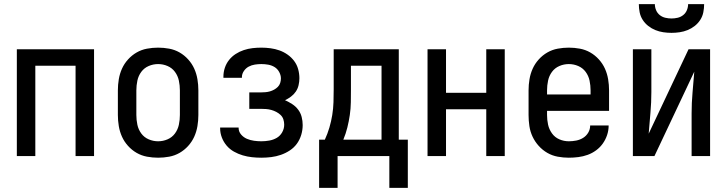

<svg xmlns="http://www.w3.org/2000/svg" viewBox="-20 -760 3540 935"><path d="M62 0V-520H438V0H348V-440H152V0Z M750 8Q723 8 696 3Q669 -2 645.5 -15.5Q622 -29 603.5 -49.5Q585 -70 574 -94.5Q563 -119 558.5 -146Q554 -173 554 -200V-320Q554 -347 558.5 -374Q563 -401 574 -425.5Q585 -450 603.5 -470.5Q622 -491 645.5 -504.5Q669 -518 696 -523Q723 -528 750 -528Q777 -528 804 -523Q831 -518 854.5 -504.5Q878 -491 896.5 -470.5Q915 -450 926 -425.5Q937 -401 941.5 -374Q946 -347 946 -320V-200Q946 -173 941.5 -146Q937 -119 926 -94.5Q915 -70 896.5 -49.5Q878 -29 854.5 -15.5Q831 -2 804 3Q777 8 750 8ZM750 -72Q774 -72 796 -81.5Q818 -91 832 -110Q846 -129 851 -152.5Q856 -176 856 -200V-320Q856 -344 851 -367.5Q846 -391 832 -410Q818 -429 796 -438.5Q774 -448 750 -448Q726 -448 704 -438.5Q682 -429 668 -410Q654 -391 649 -367.5Q644 -344 644 -320V-200Q644 -176 649 -152.5Q654 -129 668 -110Q682 -91 704 -81.5Q726 -72 750 -72Z M1253 8Q1230 8 1207 5.5Q1184 3 1162 -3.5Q1140 -10 1119.5 -21.5Q1099 -33 1084 -50.5Q1069 -68 1060.5 -90Q1052 -112 1052 -135V-139H1142V-137Q1142 -119 1154 -105Q1166 -91 1182.5 -84Q1199 -77 1217 -74.5Q1235 -72 1253 -72Q1272 -72 1291.5 -75.5Q1311 -79 1327.5 -88.5Q1344 -98 1354 -115.5Q1364 -133 1364 -153Q1364 -166 1360 -178.5Q1356 -191 1346.5 -200Q1337 -209 1325.5 -215Q1314 -221 1301.5 -224.5Q1289 -228 1276 -229Q1263 -230 1250 -230H1194V-310H1250Q1261 -310 1272.5 -311Q1284 -312 1294.5 -315Q1305 -318 1315 -323.5Q1325 -329 1333 -337Q1341 -345 1344.5 -356Q1348 -367 1348 -378Q1348 -394 1339.5 -409.5Q1331 -425 1317 -433.5Q1303 -442 1286.5 -445Q1270 -448 1253 -448Q1237 -448 1221 -445.5Q1205 -443 1191 -435.5Q1177 -428 1167.5 -414Q1158 -400 1158 -384V-381H1068V-387Q1068 -409 1075 -430Q1082 -451 1095.5 -468Q1109 -485 1127.5 -497Q1146 -509 1167 -516Q1188 -523 1209.5 -525.5Q1231 -528 1253 -528Q1275 -528 1297.5 -525Q1320 -522 1341 -514.5Q1362 -507 1380.5 -494Q1399 -481 1412.5 -463Q1426 -445 1432 -423Q1438 -401 1438 -379Q1438 -362 1434 -345Q1430 -328 1420.5 -314Q1411 -300 1397 -289.5Q1383 -279 1368 -272Q1386 -264 1403 -253Q1420 -242 1432 -226Q1444 -210 1449 -190.5Q1454 -171 1454 -151Q1454 -127 1447 -103.5Q1440 -80 1426 -60.5Q1412 -41 1391.5 -27.5Q1371 -14 1348 -6Q1325 2 1301 5Q1277 8 1253 8Z M1534 155V-80H1562Q1575 -108 1584 -138.5Q1593 -169 1598 -200Q1603 -231 1604 -262.5Q1605 -294 1605 -325V-520H1922V-80H1966V155H1876V0H1624V155ZM1652 -80H1838V-440H1689V-325Q1689 -294 1688.5 -262.5Q1688 -231 1683.5 -200Q1679 -169 1671.5 -139Q1664 -109 1652 -80Z M2062 0V-520H2152V-308H2348V-520H2438V0H2348V-228H2152V0Z M2750 8Q2723 8 2696 3Q2669 -2 2645.5 -15.5Q2622 -29 2603.5 -49.5Q2585 -70 2573.5 -94.5Q2562 -119 2558 -146Q2554 -173 2554 -200V-320Q2554 -347 2558.5 -374Q2563 -401 2574 -425.5Q2585 -450 2603.5 -470.5Q2622 -491 2645.5 -504.5Q2669 -518 2696 -523Q2723 -528 2750 -528Q2777 -528 2804 -523Q2831 -518 2854.5 -504.5Q2878 -491 2896.5 -470.5Q2915 -450 2926 -425.5Q2937 -401 2941.5 -374Q2946 -347 2946 -320V-220H2644V-200Q2644 -176 2649 -153Q2654 -130 2668 -110.5Q2682 -91 2704 -81.5Q2726 -72 2750 -72Q2768 -72 2786 -75.5Q2804 -79 2819.5 -88.5Q2835 -98 2844.5 -114Q2854 -130 2854 -149H2944Q2944 -125 2936.5 -102.5Q2929 -80 2915.5 -61Q2902 -42 2883 -28Q2864 -14 2842 -6Q2820 2 2796.5 5Q2773 8 2750 8ZM2644 -300H2856V-320Q2856 -344 2851 -367.5Q2846 -391 2832 -410Q2818 -429 2796 -438.5Q2774 -448 2750 -448Q2726 -448 2704 -438.5Q2682 -429 2668 -410Q2654 -391 2649 -367.5Q2644 -344 2644 -320Z M3062 0V-520H3152V-312Q3152 -261 3147.5 -210.5Q3143 -160 3139 -109L3333 -520H3438V0H3348V-208Q3348 -259 3352.5 -309.5Q3357 -360 3361 -411L3167 0ZM3250 -600Q3230 -600 3210 -603Q3190 -606 3171.5 -613.5Q3153 -621 3137 -633.5Q3121 -646 3110 -663Q3099 -680 3095 -700Q3091 -720 3091 -740H3169Q3169 -725 3175 -710.5Q3181 -696 3193 -686.5Q3205 -677 3220 -673.5Q3235 -670 3250 -670Q3265 -670 3280 -673.5Q3295 -677 3307 -686.5Q3319 -696 3325 -710.5Q3331 -725 3331 -740H3409Q3409 -720 3405 -700Q3401 -680 3390 -663Q3379 -646 3363 -633.5Q3347 -621 3328.5 -613.5Q3310 -606 3290 -603Q3270 -600 3250 -600Z"/></svg>

Font: Iosevka Fixed Medium
Style: Regular
Weight: 500
Monospace: yes
Designer: Belleve Invis
Foundry: Belleve Invis
Version: Version 32.3.0